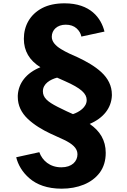

<svg xmlns="http://www.w3.org/2000/svg" viewBox="-20 -860 764 1155"><path d="M350.5 275C399.5 275 444 267 484.5 250.5C524.5 234 556.5 210 580.5 178C604 145.5 616 106 616 59.5C616 -16.5 581 -72.5 519.5 -114.5C603 -150 649.5 -210.5 653 -284C653 -286.5 653 -288.5 653 -291C653 -343.5 630 -388.5 590 -425.5C550 -462.5 498.5 -491 449 -514.5C417 -528.5 378.5 -545 346.5 -565C314 -585 291.5 -609 291.5 -639C291.5 -679.5 324 -711.5 375 -711.5C402.5 -711.5 424 -704 440.5 -689.5C456.5 -675 466 -658.5 469.5 -640L608.5 -670C588.5 -751.5 524 -840 368.5 -840C315.5 -840 270.5 -830.5 234 -811.5C160.5 -773 123.5 -705 123.5 -626.5C123.5 -553 157 -497 223 -455.5C137.5 -421 91 -359.5 87 -286C87 -283 87 -280 87 -276.5C87 -226 108.5 -181.5 147 -145C185.5 -108.5 234.5 -79.5 282 -57C312.5 -43.5 340 -30.5 365 -19C414.5 5 446 30.5 446 68C446 110.5 413 146.5 349 146.5C279.5 146.5 234.5 105.5 216.5 55.5L77.5 86C88 129.5 113.5 175.5 157.5 213C201 250.5 264 275 350.5 275ZM419 -173.5C395 -184.5 369.5 -195 326 -217.5C266.5 -248 238 -272 238 -311C238 -356.5 282.5 -382 323.5 -393C345 -383.5 356.5 -378 370.5 -372C468 -329 501.5 -297 501.5 -258C501.5 -214.5 455.5 -185.5 419 -173.5Z"/></svg>

Font: Spartan
Style: Bold
Weight: 700
Designer: Matt Bailey, Mirko Velimirovic
Foundry: Matt Bailey
Version: Version 1.003